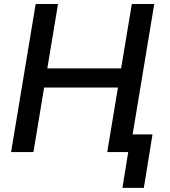

<svg xmlns="http://www.w3.org/2000/svg" viewBox="-20 -747 836 943"><path d="M155.2 -727.3H264.9L212.4 -411.2H574.9L627.5 -727.3H737.6L631.4 -87H729L686.4 175.8H581.3L609.7 0H506.7L559.3 -317.1H196.7L144.2 0H34.4Z"/></svg>

Font: Inter P Medium
Style: Italic
Weight: 500
Italic angle: 9.39999°
Designer: Rasmus Andersson
Foundry: rsms
Version: Version 3.018;git-588b23468